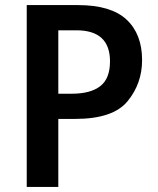

<svg xmlns="http://www.w3.org/2000/svg" viewBox="-20 -734 621 754"><path d="M286 -714H85V0H209V-267H275Q424 -267 481 -336.5Q538 -406 538 -498Q538 -600 477 -657Q416 -714 286 -714ZM280 -615Q412 -615 412 -493Q412 -425 373.5 -395.5Q335 -366 263 -366H209V-615Z"/></svg>

Font: Noto Sans Display Medium
Style: Regular
Weight: 500
Designer: Monotype Design Team
Foundry: Monotype Imaging Inc.
Version: Version 1.900